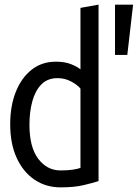

<svg xmlns="http://www.w3.org/2000/svg" viewBox="-20 -796 600 828"><path d="M241 12Q178 12 129 -21Q80 -54 52 -115Q24 -176 24 -260Q24 -339 48 -399.5Q72 -460 116 -495Q160 -530 221 -530Q260 -530 287 -519Q314 -508 327 -497V-762L405 -776V-15Q380 -7 340 2.5Q300 12 241 12ZM241 -61Q273 -61 295 -64.5Q317 -68 327 -72V-414Q314 -430 287 -444.5Q260 -459 228 -459Q185 -459 158.5 -432Q132 -405 119.5 -359.5Q107 -314 107 -258Q107 -161 145 -111Q183 -61 241 -61ZM476 -559V-776H554L529 -559Z"/></svg>

Font: Ubuntu Sans Mono
Style: Regular
Weight: 400
Monospace: yes
Designer: Dalton Maag Ltd
Foundry: Dalton Maag Ltd
Version: Version 1.006